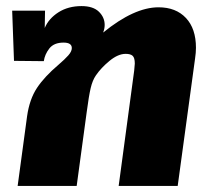

<svg xmlns="http://www.w3.org/2000/svg" viewBox="-20 -611 702 631"><path d="M624 -454Q624 -438 621 -418L564 0H370L421 -379Q423 -397 423 -402Q423 -421 416 -427.5Q409 -434 393 -434Q368 -434 340 -411Q312 -388 295 -363Q284 -347 278 -321.5Q272 -296 265 -243L232 0H38L69 -229Q77 -285 101.5 -322Q126 -359 172 -398Q193 -416 204.5 -429Q216 -442 216 -453Q216 -471 189 -471Q157 -471 142 -451.5Q127 -432 124 -410L26 -411L20 -576H128L127 -519Q140 -550 172 -570.5Q204 -591 248 -591Q286 -591 305 -572.5Q324 -554 324 -529Q324 -517 319 -504Q421 -587 501 -587Q558 -587 591 -552Q624 -517 624 -454Z"/></svg>

Font: FiraGO Heavy
Style: Italic
Weight: 900
Italic angle: -8°
Designer: bBox Type GmbH
Foundry: bBox Type GmbH
Version: Version 1.001